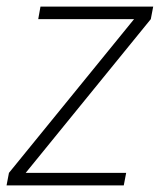

<svg xmlns="http://www.w3.org/2000/svg" viewBox="-35 -563 485 583"><path d="M430.2 -543 422.9 -504.9 43 -38.1H348.1L340.8 0H-15.1L-7.8 -38.1L372.1 -504.9H81.1L87.9 -543Z"/></svg>

Font: SVN-Poppins ExtraLight
Style: Italic
Weight: 200
Italic angle: -10°
Designer: Ninad Kale (Devanagari), Jonny Pinhorn (Latin)
Foundry: Indian Type Foundry
Version: Version 3.002 2017